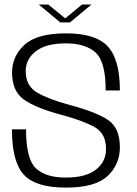

<svg xmlns="http://www.w3.org/2000/svg" viewBox="-20 -828 608 852"><path d="M247.5 -728.5H290.5L386 -808H344L269.5 -746.5L194 -808H152ZM272.5 4.5Q403 4.5 457.5 -47Q512 -98.5 512 -174.5Q512 -260.5 459.2 -295.8Q406.5 -331 290.5 -362Q196.5 -387 145.2 -417Q94 -447 94 -512.5Q94 -565.5 139 -600.5Q184 -635.5 271.5 -635.5Q359.5 -635.5 404.2 -594.8Q449 -554 449 -426.5H512Q512 -564 458.2 -622Q404.5 -680 272.5 -680Q144 -680 88.8 -629.2Q33.5 -578.5 33.5 -506.5Q33.5 -423.5 86 -386.2Q138.5 -349 252 -318.5Q347.5 -293 399 -264.5Q450.5 -236 450.5 -167Q450.5 -110 405.5 -75Q360.5 -40 272 -40Q183 -40 139.2 -81.2Q95.5 -122.5 95.5 -254H33Q33 -109.5 86 -52.5Q139 4.5 272.5 4.5Z"/></svg>

Font: Anybody Light
Style: Regular
Weight: 300
Designer: Tyler Finck
Foundry: Etcetera Type Company
Version: Version 1.111; ttfautohint (v1.8.4)